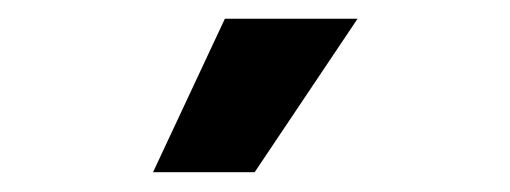

<svg xmlns="http://www.w3.org/2000/svg" viewBox="-20 -797 537 202"><path d="M141 -615.8 216.6 -777.3H356.2L247.9 -615.8Z"/></svg>

Font: Inter UI
Style: Bold
Weight: 700
Designer: Rasmus Andersson
Foundry: rsms
Version: 3.2;8d6f07862